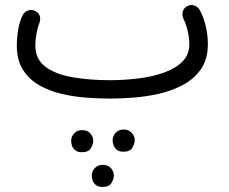

<svg xmlns="http://www.w3.org/2000/svg" viewBox="-20 -363 910 764"><path d="M46.9 -182.1Q46.9 -212.4 52.5 -245.6Q58.1 -278.8 70.3 -302.7Q77.1 -316.4 91.8 -321.3Q106.4 -326.2 120.1 -319.3Q148.4 -305.2 136.2 -269.5Q129.9 -255.4 125.2 -229.5Q120.6 -203.6 120.6 -182.1Q120.6 -127 161.4 -96.9Q202.1 -66.9 269.8 -55.4Q337.4 -43.9 417.5 -43.9Q474.1 -43.9 530 -50.8Q585.9 -57.6 632.1 -74Q678.2 -90.3 705.8 -117.9Q733.4 -145.5 733.4 -187Q733.4 -214.4 725.8 -243.7Q718.3 -272.9 710 -288.1Q703.6 -302.7 707.3 -316.7Q710.9 -330.6 723.6 -337.9Q736.8 -345.7 751.5 -341.6Q766.1 -337.4 773.9 -324.7Q789.1 -298.3 798.1 -261.5Q807.1 -224.6 807.1 -187Q807.1 -127.4 779.8 -88.1Q752.4 -48.8 708 -25.1Q663.6 -1.5 611.3 10.3Q559.1 22 508.1 25.6Q457 29.3 417.5 29.3Q374.5 29.3 324.2 25.6Q273.9 22 225.1 10.5Q176.3 -1 136 -23.9Q95.7 -46.9 71.3 -85.4Q46.9 -124 46.9 -182.1ZM428.2 194.3Q428.2 178.7 440.2 165.5Q452.1 152.3 471.7 152.3Q485.4 152.3 494.6 158Q503.9 163.6 509.3 171.9Q516.1 183.1 516.1 194.8Q516.1 208.5 506.8 224.6Q497.6 240.7 471.2 240.7Q453.6 240.7 444.3 232.7Q435.1 224.6 431.6 213.9Q428.2 205.1 428.2 194.3ZM263.2 196.3Q263.2 180.7 275.1 167.7Q287.1 154.8 306.6 154.8Q332 154.8 343.8 173.8Q351.1 185.1 351.1 196.8Q351.1 210.9 341.6 226.8Q332 242.7 306.2 242.7Q288.6 242.7 279.3 234.9Q270 227.1 266.1 216.3Q263.2 206.5 263.2 196.3ZM345.2 334.5Q345.2 318.8 357.2 305.9Q369.1 293 388.7 293Q402.3 293 411.6 298.3Q420.9 303.7 425.8 312Q433.1 323.2 433.1 335Q433.1 348.6 423.8 364.7Q414.6 380.9 388.2 380.9Q370.6 380.9 361.3 373Q352.1 365.2 348.1 354.5Q345.2 344.7 345.2 334.5Z"/></svg>

Font: Mikhak Regular
Style: Regular
Weight: 400
Designer: Amin Abedi
Version: Version 3.3